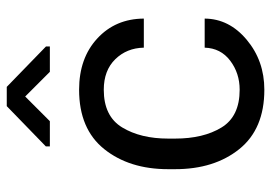

<svg xmlns="http://www.w3.org/2000/svg" viewBox="-137 -655 802 568"><g transform="rotate(-90 264.0 -371.0)"><path d="M410.5 -624.5H335.5L262.5 -697.5L189.5 -624.5H115V-636.5L234 -752H291L410.5 -636ZM282.5 10Q166.5 10 107 -64Q47.5 -138 47.5 -254V-274.5Q47.5 -389.5 107 -463.8Q166.5 -538 282.5 -538Q376 -538 434.2 -484.2Q492.5 -430.5 493 -346.5H407Q406 -397 372.8 -431Q339.5 -465 282.5 -465Q204 -465 171 -410.5Q138 -356 138 -274.5V-254Q138 -170.5 170.8 -116.8Q203.5 -63 282.5 -63Q331.5 -63 368.5 -91Q405.5 -119 407 -166.5H493Q492.5 -94 430.2 -42Q368 10 282.5 10Z"/></g></svg>

Font: Roberto Sans
Style: Regular
Weight: 400
Designer: Google (font) & Cristiano Sobral (main changes)
Version: Version 1.500; ttfautohint (v1.8.4.7-5d5b-dirty)